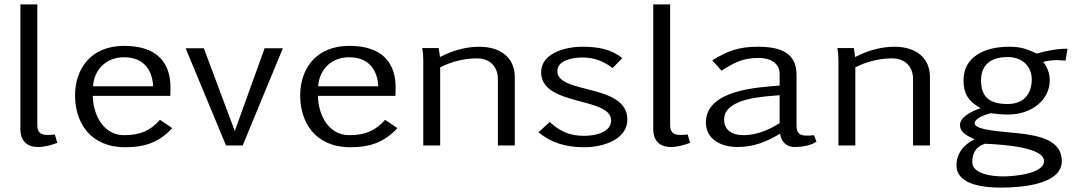

<svg xmlns="http://www.w3.org/2000/svg" viewBox="-20 -663 4899 875"><path d="M73 -73C73 -29 96 7 154 7C182 7 215 -2 241 -12L230 -50C218 -49 208 -48 198 -48C170 -48 150 -56 150 -91V-643H73Z M322 -228C322 -107 389 8 551 8C645 8 707 -17 765 -79L709 -117C666 -68 619 -47 546 -47C442 -47 403 -155 403 -226H756C756 -226 757 -243 757 -264C757 -375 698 -454 546 -454C391 -454 322 -346 322 -228ZM404 -270C408 -338 457 -402 545 -402C639 -402 674 -340 678 -270Z M826 -443 1010 0H1086L1269 -443H1186L1050 -66L909 -443Z M1348 -228C1348 -107 1415 8 1577 8C1671 8 1733 -17 1791 -79L1735 -117C1692 -68 1645 -47 1572 -47C1468 -47 1429 -155 1429 -226H1782C1782 -226 1783 -243 1783 -264C1783 -375 1724 -454 1572 -454C1417 -454 1348 -346 1348 -228ZM1430 -270C1434 -338 1483 -402 1571 -402C1665 -402 1700 -340 1704 -270Z M1904 -444C1908 -425 1909 -405 1909 -386V0H1986V-356C2036 -382 2096 -397 2154 -397C2218 -397 2249 -353 2249 -304V0H2326V-312C2326 -397 2265 -450 2164 -450C2101 -450 2038 -431 1985 -403C1983 -417 1982 -430 1979 -444Z M2434 -60C2494 -11 2560 8 2643 8C2734 8 2839 -30 2839 -118C2839 -284 2520 -232 2520 -339C2520 -388 2589 -401 2635 -401C2691 -401 2731 -383 2772 -353L2816 -398C2764 -440 2704 -450 2634 -450C2550 -450 2446 -417 2446 -334C2446 -177 2765 -223 2765 -114C2765 -60 2694 -44 2642 -44C2573 -44 2531 -66 2485 -107Z M2957 -73C2957 -29 2980 7 3038 7C3066 7 3099 -2 3125 -12L3114 -50C3102 -49 3092 -48 3082 -48C3054 -48 3034 -56 3034 -91V-643H2957Z M3197 -105C3197 -32 3260 7 3342 7C3415 7 3477 -18 3535 -54C3540 -21 3559 7 3603 7C3633 7 3678 0 3701 -18L3689 -47C3678 -45 3666 -45 3655 -45C3613 -45 3610 -68 3610 -97V-321C3610 -421 3541 -450 3432 -450C3346 -450 3294 -430 3226 -388L3268 -341C3326 -377 3363 -399 3438 -399C3492 -399 3533 -374 3533 -326V-273C3444 -265 3197 -257 3197 -105ZM3280 -118C3280 -217 3463 -223 3533 -229V-102C3487 -72 3428 -47 3369 -47C3315 -47 3280 -71 3280 -118Z M3796 -444C3800 -425 3801 -405 3801 -386V0H3878V-356C3928 -382 3988 -397 4046 -397C4110 -397 4141 -353 4141 -304V0H4218V-312C4218 -397 4157 -450 4056 -450C3993 -450 3930 -431 3877 -403C3875 -417 3874 -430 3871 -444Z M4339 90C4339 179 4462 192 4542 192C4635 192 4819 178 4819 71C4819 -23 4720 -45 4618 -56C4558 -63 4422 -68 4422 -101C4422 -125 4472 -141 4494 -147C4520 -144 4547 -141 4574 -141C4681 -141 4764 -207 4764 -297C4764 -328 4754 -355 4734 -381C4754 -386 4775 -389 4796 -389C4809 -389 4823 -387 4836 -387L4845 -441C4797 -441 4750 -432 4705 -419C4659 -440 4632 -450 4579 -450C4463 -450 4371 -402 4371 -297C4371 -239 4390 -203 4449 -170C4413 -158 4355 -131 4355 -94C4355 -57 4389 -44 4422 -28C4369 -4 4339 40 4339 90ZM4411 76C4411 38 4425 6 4469 -8C4562 -4 4738 10 4738 71C4738 129 4601 141 4551 141C4502 141 4411 130 4411 76ZM4451 -297C4451 -364 4491 -403 4573 -403C4642 -403 4682 -357 4682 -302C4682 -242 4652 -189 4572 -189C4484 -189 4451 -226 4451 -297Z"/></svg>

Font: KpMath
Style: Sans
Weight: 400
Version: Version 0.64